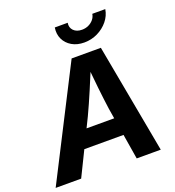

<svg xmlns="http://www.w3.org/2000/svg" viewBox="-189 -1074 1094 1202"><g transform="rotate(-20 357.5 -473.0)"><path d="M-25.4 0 345.7 -727.5H540.5L674.8 0H514.6L457 -351.6Q447.8 -418 439 -498.3Q430.2 -578.6 421.4 -673.8H455.6Q417 -580.6 383.1 -500.2Q349.1 -419.9 316.9 -351.6L144.5 0ZM159.2 -166.5 178.7 -284.2H564.9L545.4 -166.5ZM455.6 -793.9Q408.2 -793.9 373.5 -814.2Q338.9 -834.5 322.5 -868.9Q306.2 -903.3 313 -945.8H398.9Q393.6 -914.6 413.6 -894.3Q433.6 -874 469.2 -874Q492.7 -874 512.7 -883.3Q532.7 -892.6 546.1 -908.7Q559.6 -924.8 563 -945.8H649.4Q642.6 -903.3 614.5 -868.9Q586.4 -834.5 544.9 -814.2Q503.4 -793.9 455.6 -793.9Z"/></g></svg>

Font: Inter 18pt
Style: Bold Italic
Weight: 700
Italic angle: -9.3988°
Designer: Rasmus Andersson
Foundry: rsms
Version: Version 4.001;git-66647c0bb